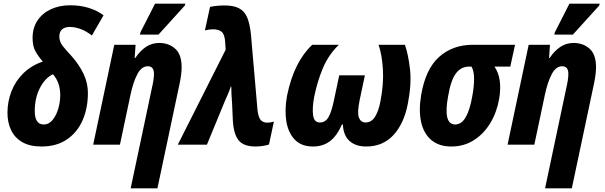

<svg xmlns="http://www.w3.org/2000/svg" viewBox="-20 -795 3324 1055"><path d="M208 10Q143 10 101.5 -14.5Q60 -39 40.5 -81Q21 -123 21 -175Q21 -237 43 -293.5Q65 -350 108.5 -392.5Q152 -435 215 -457Q189 -487 174 -514.5Q159 -542 159 -586Q159 -641 185.5 -681.5Q212 -722 259 -744Q306 -766 365 -766Q423 -766 469.5 -751Q516 -736 549 -711L485 -600Q451 -626 420 -636.5Q389 -647 364 -647Q337 -647 321.5 -634Q306 -621 306 -594Q306 -566 325 -542Q344 -518 374 -486Q414 -441 438.5 -390.5Q463 -340 463 -284Q463 -201 434 -134.5Q405 -68 348 -29Q291 10 208 10ZM220 -111Q249 -111 269.5 -136.5Q290 -162 300.5 -199Q311 -236 311 -272Q311 -342 271 -387Q228 -367 199.5 -312Q171 -257 171 -185Q171 -111 220 -111Z M815 -313Q820 -334 823 -354Q826 -374 826 -389Q826 -431 792 -431Q758 -431 735 -388Q712 -345 697 -274L639 0H492L608 -549H725L720 -476H723Q749 -515 781.5 -537Q814 -559 855 -559Q907 -559 942.5 -527.5Q978 -496 978 -426Q978 -388 967 -336L845 240H698ZM749 -605 752 -618 832 -775H998L996 -765L851 -605Z M1384 10Q1317 10 1289.5 -26Q1262 -62 1259 -143L1255 -231Q1253 -253 1252 -275Q1251 -297 1251 -319H1248Q1241 -297 1232 -277Q1223 -257 1215 -238L1117 0H957L1220 -522L1217 -567Q1214 -608 1197 -621Q1180 -634 1151 -634Q1129 -634 1106 -628L1134 -757Q1165 -764 1207 -765Q1260 -766 1291.5 -750.5Q1323 -735 1338 -699.5Q1353 -664 1359 -604L1395 -190Q1400 -148 1413.5 -134.5Q1427 -121 1448 -121Q1467 -121 1485 -127L1458 -1Q1444 4 1423 7Q1402 10 1384 10Z M1700 10Q1636 10 1600 -27.5Q1564 -65 1553.5 -127.5Q1543 -190 1557 -268Q1577 -366 1612.5 -435.5Q1648 -505 1696 -549H1842Q1785 -494 1754 -420Q1723 -346 1706 -261Q1695 -200 1700.5 -161Q1706 -122 1738 -122Q1767 -122 1784 -149.5Q1801 -177 1815 -244L1844 -381H1985L1956 -244Q1942 -175 1952 -149Q1962 -123 1988 -122Q2021 -122 2040.5 -153Q2060 -184 2070 -236Q2089 -334 2084 -414.5Q2079 -495 2060 -549H2205Q2224 -494 2233 -413.5Q2242 -333 2221 -225Q2200 -116 2142 -53Q2084 10 1992 10Q1935 10 1901 -20Q1867 -50 1864 -111H1859Q1830 -46 1791.5 -18Q1753 10 1700 10Z M2460 10Q2392 10 2350 -25.5Q2308 -61 2294 -124.5Q2280 -188 2294 -272Q2318 -415 2392.5 -482Q2467 -549 2579 -549H2810L2784 -429H2697Q2720 -395 2726 -351.5Q2732 -308 2723 -253Q2710 -178 2674 -118.5Q2638 -59 2583.5 -24.5Q2529 10 2460 10ZM2481 -111Q2516 -111 2539 -151Q2562 -191 2575 -266Q2585 -319 2585 -361.5Q2585 -404 2571 -429H2557Q2513 -429 2485 -391.5Q2457 -354 2442 -265Q2414 -111 2481 -111Z M3092 -313Q3097 -334 3100 -354Q3103 -374 3103 -389Q3103 -431 3069 -431Q3035 -431 3012 -388Q2989 -345 2974 -274L2916 0H2769L2885 -549H3002L2997 -476H3000Q3026 -515 3058.5 -537Q3091 -559 3132 -559Q3184 -559 3219.5 -527.5Q3255 -496 3255 -426Q3255 -388 3244 -336L3122 240H2975ZM3026 -605 3029 -618 3109 -775H3275L3273 -765L3128 -605Z"/></svg>

Font: Noto Sans Condensed ExtraBold
Style: Italic
Weight: 800
Width: 3
Italic angle: -12°
Designer: Monotype Design Team
Foundry: Monotype Imaging Inc.
Version: Version 2.013; ttfautohint (v1.8.4.7-5d5b)